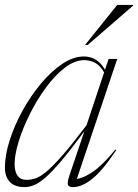

<svg xmlns="http://www.w3.org/2000/svg" viewBox="-22 -752 562 782"><path d="M262 -41 321.5 -217Q266 -142 227.8 -96.8Q189.5 -51.5 162.8 -28.5Q136 -5.5 116.2 2.2Q96.5 10 78.5 10Q36.5 10 17.2 -12Q-2 -34 -2 -68.5Q-2 -120 17.5 -181Q37 -242 70.2 -302Q103.5 -362 145.2 -412Q187 -462 232 -492Q277 -522 319.5 -522Q375 -522 405.5 -468L420.5 -512H455.5L291 -23.5Q317 -26 355.8 -52Q394.5 -78 448 -143L451.5 -140.5Q396 -57.5 354 -23.8Q312 10 275.5 10Q258.5 10 254.8 1Q251 -8 262 -41ZM37.5 -83.5Q37.5 -54 49.2 -36.8Q61 -19.5 87 -19.5Q104 -19.5 122.5 -25.5Q141 -31.5 166.8 -52.8Q192.5 -74 232 -119Q271.5 -164 330.5 -242L402 -457Q385.5 -486 364.8 -496.5Q344 -507 321 -507Q282 -507 241.8 -476Q201.5 -445 165 -395.2Q128.5 -345.5 99.8 -288Q71 -230.5 54.2 -176.2Q37.5 -122 37.5 -83.5ZM324.5 -569 455.5 -732H520V-729L335.5 -569Z"/></svg>

Font: Newsreader Display ExtraLight
Style: Italic
Weight: 275
Italic angle: -17°
Designer: Hugues Gentile
Foundry: Production Type
Version: Version 1.002